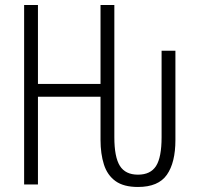

<svg xmlns="http://www.w3.org/2000/svg" viewBox="-20 -734 784 764"><path d="M76 0V-714H131V-400H380V-714H435V-188Q435 -109 457 -74Q479 -39 529 -39Q579 -39 601 -73.5Q623 -108 623 -188V-532H678V-177Q678 -87 644 -38.5Q610 10 529 10Q472 10 439.5 -13.5Q407 -37 393.5 -79.5Q380 -122 380 -177V-349H131V0Z"/></svg>

Font: Noto Sans ExtraCondensed Light
Style: Regular
Weight: 300
Width: 2
Designer: Monotype Design Team
Foundry: Monotype Imaging Inc.
Version: Version 2.013; ttfautohint (v1.8.4.7-5d5b)